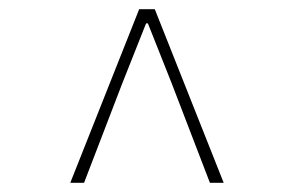

<svg xmlns="http://www.w3.org/2000/svg" viewBox="-20 -690 640 418"><path d="M133 -292 283 -670H317L467 -292H437L354 -508L302 -639H298L246 -508L163 -292Z"/></svg>

Font: Source Code Pro ExtraLight
Style: Italic
Weight: 200
Italic angle: -11°
Monospace: yes
Designer: Paul D. Hunt, Teo Tuominen
Foundry: Adobe Systems Incorporated
Version: Version 1.050;PS 1.000;hotconv 16.6.51;makeotf.lib2.5.65220